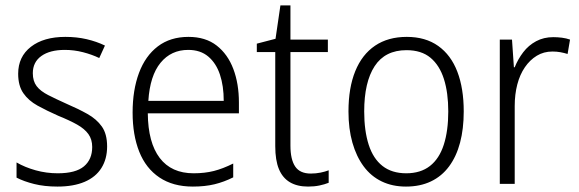

<svg xmlns="http://www.w3.org/2000/svg" viewBox="-20 -678 2135 708"><path d="M375 -138Q375 -92 354 -58.5Q333 -25 292 -7.5Q251 10 192 10Q144 10 106 0.5Q68 -9 41 -23V-79Q72 -61 111.5 -50Q151 -39 193 -39Q259 -39 289.5 -64.5Q320 -90 320 -136Q320 -164 306 -183.5Q292 -203 264.5 -218.5Q237 -234 195 -251Q152 -270 118.5 -288.5Q85 -307 66 -334.5Q47 -362 47 -406Q47 -469 94 -505.5Q141 -542 221 -542Q263 -542 299.5 -533.5Q336 -525 367 -510L346 -464Q319 -477 286 -485.5Q253 -494 219 -494Q164 -494 132.5 -471.5Q101 -449 101 -408Q101 -379 115 -360.5Q129 -342 157.5 -327.5Q186 -313 226 -295Q268 -277 302 -258Q336 -239 355.5 -211.5Q375 -184 375 -138Z M675 -542Q738 -542 779 -510Q820 -478 840.5 -423.5Q861 -369 861 -300V-260H525Q526 -152 569 -95.5Q612 -39 694 -39Q735 -39 768.5 -47.5Q802 -56 840 -75V-24Q806 -7 771 1.5Q736 10 691 10Q618 10 568 -23.5Q518 -57 493.5 -118.5Q469 -180 469 -263Q469 -346 492.5 -409Q516 -472 562 -507Q608 -542 675 -542ZM674 -494Q611 -494 572 -446.5Q533 -399 527 -306H805Q805 -361 791 -403Q777 -445 748 -469.5Q719 -494 674 -494Z M1126 -38Q1145 -38 1162 -41.5Q1179 -45 1192 -50V-4Q1177 2 1158 6Q1139 10 1116 10Q1076 10 1049 -6Q1022 -22 1008.5 -54.5Q995 -87 995 -139V-486H927V-517L996 -535L1014 -658H1051V-532H1189V-486H1051V-141Q1051 -90 1068.5 -64Q1086 -38 1126 -38Z M1690 -267Q1690 -203 1676.5 -152Q1663 -101 1636 -64.5Q1609 -28 1569 -9Q1529 10 1477 10Q1427 10 1387.5 -9Q1348 -28 1321 -64.5Q1294 -101 1279.5 -152Q1265 -203 1265 -267Q1265 -354 1290 -415.5Q1315 -477 1363 -509.5Q1411 -542 1480 -542Q1549 -542 1596 -508.5Q1643 -475 1666.5 -413.5Q1690 -352 1690 -267ZM1323 -267Q1323 -196 1339.5 -144.5Q1356 -93 1390.5 -66Q1425 -39 1478 -39Q1531 -39 1565.5 -66Q1600 -93 1616.5 -144.5Q1633 -196 1633 -267Q1633 -336 1617 -386.5Q1601 -437 1567.5 -465Q1534 -493 1479 -493Q1400 -493 1361.5 -434Q1323 -375 1323 -267Z M2020 -541Q2036 -541 2052 -539Q2068 -537 2082 -532L2073 -479Q2060 -483 2046.5 -485.5Q2033 -488 2017 -488Q1985 -488 1959.5 -472.5Q1934 -457 1915.5 -430Q1897 -403 1887.5 -366.5Q1878 -330 1878 -287V0H1823V-532H1868L1875 -430H1878Q1890 -460 1909.5 -485.5Q1929 -511 1957 -526Q1985 -541 2020 -541Z"/></svg>

Font: Noto Sans Hebrew SemiCondensed Light
Style: Regular
Weight: 300
Width: 4
Designer: Monotype Design Team
Foundry: Monotype Imaging Inc.
Version: Version 2.003